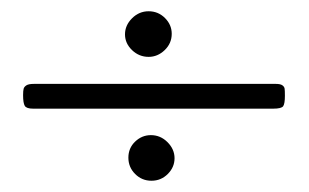

<svg xmlns="http://www.w3.org/2000/svg" viewBox="-20 -381 548 341"><path d="M285 -321Q285 -304 272.5 -292Q260 -280 244 -280Q227 -280 214.5 -292Q202 -304 202 -320Q202 -336 214.5 -348.5Q227 -361 244 -361Q261 -361 273 -349Q285 -337 285 -321ZM248 -141Q265 -141 277.5 -128.5Q290 -116 290 -100Q290 -84 278 -72Q266 -60 249 -60Q232 -60 220 -72Q208 -84 208 -101Q208 -118 220 -129.5Q232 -141 248 -141ZM21 -212Q21 -220 22 -223.5Q23 -227 27 -229.5Q31 -232 40 -232H470Q478 -232 481.5 -229.5Q485 -227 485.5 -223.5Q486 -220 486 -211Q486 -197 483 -192.5Q480 -188 465 -188H39Q27 -188 24 -193Q21 -198 21 -212Z"/></svg>

Font: OFL Sorts Mill Goudy TT
Style: Italic
Weight: 500
Italic angle: -6°
Version: Version 003.000